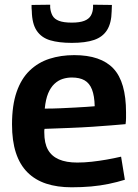

<svg xmlns="http://www.w3.org/2000/svg" viewBox="-20 -785 584 815"><path d="M284 10Q223 10 176 -5.5Q129 -21 96.5 -53.5Q64 -86 47.5 -136.5Q31 -187 31 -257Q31 -338 50.5 -394.5Q70 -451 106 -485.5Q142 -520 190 -535.5Q238 -551 295 -551Q408 -551 461.5 -494Q515 -437 515 -308Q515 -299 515 -285Q515 -271 513 -258Q490 -256 454 -253Q418 -250 373 -247Q328 -244 276 -242Q224 -240 169 -238Q168 -235 168 -231Q168 -227 168 -223Q168 -177 183.5 -149.5Q199 -122 230 -108.5Q261 -95 308 -95Q338 -95 369.5 -98.5Q401 -102 432.5 -107.5Q464 -113 494 -120L510 -22Q478 -12 442 -4.5Q406 3 367 6.5Q328 10 284 10ZM170 -324Q205 -324 237.5 -325.5Q270 -327 299 -328.5Q328 -330 349 -331.5Q370 -333 382 -334Q381 -378 370.5 -405Q360 -432 339 -444Q318 -456 285 -456Q265 -456 246 -450Q227 -444 211 -429Q195 -414 184.5 -389Q174 -364 170 -324ZM285 -603Q230 -603 193 -614Q156 -625 136 -654.5Q116 -684 115 -738Q114 -744 114 -750.5Q114 -757 114 -764L193 -765Q193 -762 193 -759Q193 -756 193 -753Q195 -733 203 -718.5Q211 -704 230.5 -696.5Q250 -689 285 -689Q318 -689 337.5 -696.5Q357 -704 365.5 -718.5Q374 -733 375 -753Q375 -756 375 -759Q375 -762 375 -765L455 -764Q455 -757 454.5 -750.5Q454 -744 454 -737Q453 -687 434.5 -657.5Q416 -628 379.5 -615.5Q343 -603 285 -603Z"/></svg>

Font: Georama ExtraCondensed Thin SemiBold
Style: Regular
Weight: 600
Version: Version 1.001